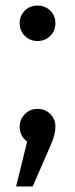

<svg xmlns="http://www.w3.org/2000/svg" viewBox="-20 -510 272 693"><path d="M115 -490Q143 -490 161.5 -471.5Q180 -453 180 -426Q180 -399 161.5 -380.5Q143 -362 115 -362Q88 -362 69.5 -380.5Q51 -399 51 -426Q51 -453 69.5 -471.5Q88 -490 115 -490ZM115 -117Q143 -117 161.5 -98.5Q180 -80 180 -53Q180 -24 163 14L98 163H38L78 1Q51 -19 51 -53Q51 -79 69.5 -98Q88 -117 115 -117Z"/></svg>

Font: FiraGO Book
Style: Regular
Weight: 350
Designer: bBox Type
Foundry: bBox Type GmbH
Version: Version 1.001;PS 001.001;hotconv 1.0.88;makeotf.lib2.5.64775